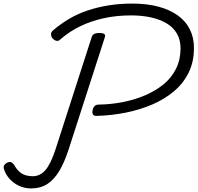

<svg xmlns="http://www.w3.org/2000/svg" viewBox="-40 -1035 1103 1072"><path d="M500 -388Q484 -387 479 -396Q474 -405 477 -419Q479 -433 487.5 -442Q496 -451 510 -451Q580 -452 646 -465Q712 -478 770.5 -503Q829 -528 873.5 -564.5Q918 -601 943 -651.5Q968 -702 968 -765Q968 -813 947.5 -848Q927 -883 889.5 -905Q852 -927 802 -938Q752 -949 693 -949Q611 -949 540 -933.5Q469 -918 408 -888.5Q347 -859 297 -815Q285 -803 272 -808Q259 -813 251 -824Q244 -835 245 -846Q246 -857 257 -866Q299 -902 346.5 -930Q394 -958 449 -976.5Q504 -995 566.5 -1005Q629 -1015 699 -1015Q780 -1015 844 -998Q908 -981 952.5 -949Q997 -917 1020 -871Q1043 -825 1043 -767Q1043 -690 1013.5 -630Q984 -570 931.5 -525.5Q879 -481 810 -451.5Q741 -422 661.5 -406Q582 -390 500 -388ZM134 17Q98 17 67.5 3Q37 -11 15.5 -34Q-6 -57 -17 -88Q-22 -101 -17.5 -110.5Q-13 -120 -1 -126Q12 -133 21.5 -129.5Q31 -126 40 -113Q53 -89 69 -75.5Q85 -62 103.5 -56.5Q122 -51 142 -51Q183 -51 212.5 -84Q242 -117 269 -198L472 -828Q476 -840 486 -845.5Q496 -851 515 -851Q533 -851 541.5 -845.5Q550 -840 545 -826L343 -200Q320 -129 291 -80.5Q262 -32 224 -7.5Q186 17 134 17Z"/></svg>

Font: Playwrite RO Light
Style: Regular
Weight: 300
Version: Version 1.002